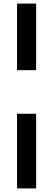

<svg xmlns="http://www.w3.org/2000/svg" viewBox="-20 -800 280 1070"><path d="M75 -409V-780H181.5V-409ZM75 250V-166H181.5V250Z"/></svg>

Font: Besley* Fatface
Style: Regular
Weight: 900
Designer: Owen Earl
Foundry: indestructible type*
Version: Version 3.000; ttfautohint (v1.8.3)